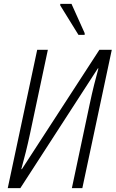

<svg xmlns="http://www.w3.org/2000/svg" viewBox="-20 -971 597 991"><path d="M385 -791H417V-800L349 -951H291V-943ZM20 0H85L485 -618H488C474 -567 458 -506 442 -429L351 0H405L557 -714H493L93 -98H90C106 -156 121 -215 135 -281L227 -714H172Z"/></svg>

Font: Noto Sans Condensed Light
Style: Italic
Weight: 300
Width: 3
Italic angle: -12°
Designer: Monotype Design Team
Foundry: Monotype Imaging Inc.
Version: Version 2.013